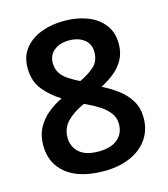

<svg xmlns="http://www.w3.org/2000/svg" viewBox="-110 -809 791 905"><g transform="rotate(-15 286.0 -356.5)"><path d="M286 -723Q348 -723 398 -704Q448 -685 478 -647Q508 -609 508 -552Q508 -509 490.5 -476.5Q473 -444 443.5 -420Q414 -396 377 -377Q418 -357 453 -330.5Q488 -304 509.5 -268.5Q531 -233 531 -185Q531 -126 500.5 -82Q470 -38 415 -14Q360 10 287 10Q169 10 104.5 -41Q40 -92 40 -181Q40 -230 59.5 -266Q79 -302 111 -328.5Q143 -355 181 -373Q132 -403 97.5 -445.5Q63 -488 63 -553Q63 -609 93.5 -647Q124 -685 174.5 -704Q225 -723 286 -723ZM160 -187Q160 -143 191 -114.5Q222 -86 285 -86Q347 -86 379 -113.5Q411 -141 411 -187Q411 -217 394 -240Q377 -263 350 -281Q323 -299 290 -314L276 -321Q222 -297 191 -265Q160 -233 160 -187ZM285 -628Q241 -628 212.5 -606Q184 -584 184 -544Q184 -515 198 -494Q212 -473 235.5 -458Q259 -443 287 -429Q328 -448 357.5 -473.5Q387 -499 387 -544Q387 -584 358.5 -606Q330 -628 285 -628Z"/></g></svg>

Font: Noto Sans Tangsa SemiBold
Style: Regular
Weight: 600
Version: Version 1.504